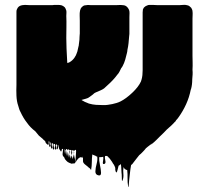

<svg xmlns="http://www.w3.org/2000/svg" viewBox="-20 -592 845 782"><path d="M764 -308Q765 -298 764.5 -288.5Q764 -279 763 -269Q763 -246 758 -229Q758 -228 757 -227Q751 -196 738 -167.5Q725 -139 707 -114Q705 -111 702.5 -108Q700 -105 697 -102Q697 -102 695 -98Q693 -97 691.5 -95Q690 -93 688 -91L678 -81Q674 -77 669 -73Q664 -69 659 -64Q655 -60 647 -51.5Q639 -43 631 -36Q631 -36 630.5 -36Q630 -36 630 -35L617 -22Q613 -18 608.5 -14Q604 -10 599 -6Q590 1 593 -1.5Q596 -4 599 -7Q602 -10 593 -3L580 7Q579 8 578 9Q577 10 575 11Q572 15 568.5 19Q565 23 561 27Q557 31 554 34Q551 37 547 40Q542 46 535.5 54.5Q529 63 522 72Q524 70 521 73.5Q518 77 518 77Q518 77 517.5 77.5Q517 78 514 80Q511 96 509.5 111Q508 126 506 142Q505 149 504.5 161.5Q504 174 502 168Q499 151 499.5 133.5Q500 116 498 100Q498 100 495 100Q494 99 493 99Q492 99 491 98Q489 96 487 95Q486 93 484.5 90.5Q483 88 483 90Q481 103 482.5 117Q484 131 479 143Q477 148 476.5 142Q476 136 476 126.5Q476 117 475 112Q474 103 474 94Q474 85 472 76L469 79Q469 79 468.5 79Q468 79 468 80Q464 82 463 83Q462 86 459.5 97Q457 108 455 110Q454 111 452.5 109Q451 107 451 106Q449 99 449.5 97Q450 95 449.5 92Q449 89 444 79Q442 77 441 75Q441 74 439 72Q439 72 437 68Q433 63 429.5 57.5Q426 52 421 48Q421 47 418.5 45Q416 43 415 43Q415 43 411.5 43Q408 43 408 44Q406 51 409 62.5Q412 74 404 76Q397 78 399.5 65.5Q402 53 400 46Q401 47 392 48H388Q387 49 385.5 48Q384 47 384 49Q383 61 387 79.5Q391 98 391.5 111.5Q392 125 380 122Q368 119 368.5 105.5Q369 92 373.5 75.5Q378 59 376 46Q376 45 372 45Q368 41 365 41Q364 41 360 39Q356 37 356 37Q354 53 354 68.5Q354 84 351 100Q351 101 349.5 98.5Q348 96 347 95Q346 94 345 93Q344 92 342 91Q339 88 336 85.5Q333 83 329 80Q318 72 318 64.5Q318 57 318 44Q318 45 317.5 46.5Q317 48 317 50Q316 51 315 50Q314 49 312 49Q308 47 304 50Q300 52 297.5 55.5Q295 59 292 62Q291 63 290 66Q289 69 288 67Q287 59 288.5 46Q290 33 290 24Q290 15 284 20Q282 22 281 24Q281 20 276 20Q274 20 272 22Q271 21 268 19Q264 17 264 20Q262 18 260 17Q255 14 255 22Q255 18 252 15H249Q248 18 250 27Q252 36 253 44Q254 39 255 34.5Q256 30 256 26Q257 31 258.5 37.5Q260 44 261 50L264 36Q265 40 266 44.5Q267 49 268 54Q269 50 270 47Q271 44 272 40L276 56Q277 51 278.5 45.5Q280 40 281 36Q283 48 286.5 61Q290 74 280 74Q278 74 277 73Q276 75 272 75Q273 75 268.5 73.5Q264 72 264 72Q266 73 262 71Q258 69 256 68Q254 67 250.5 63Q247 59 248 60Q245 58 242.5 51.5Q240 45 241 48Q234 43 235 34Q236 25 237 15Q236 15 235 14.5Q234 14 233 15Q231 17 231 20Q231 23 229 25Q228 26 225 20Q223 17 221 15V13Q220 12 220 10Q219 8 218.5 4.5Q218 1 217 -2Q215 -2 215 1Q215 2 216 6Q217 10 215 14Q215 16 213 16Q212 16 212 15.5Q212 15 211 15Q210 14 212 0V-1Q212 -4 210 -4Q208 -4 207.5 -0.5Q207 3 208 7Q208 8 208.5 9.5Q209 11 209 12Q209 18 206 17Q204 17 204 15L203 14Q202 11 204 4Q206 -1 204 -5Q204 -5 203.5 -5.5Q203 -6 202 -6Q198 -5 199 1Q200 7 200 12Q201 15 200 16Q200 17 198 17Q195 17 195 10Q196 5 197 -1Q198 -7 194 -9Q192 -9 192 -6Q192 0 193 3Q193 5 193.5 7Q194 9 193 11Q193 13 191 13Q188 13 188 10Q187 6 189 -2Q189 -10 187 -12Q185 -12 185 -10V-3Q187 1 186.5 2.5Q186 4 185 5Q185 6 183 6Q179 5 180.5 -3Q182 -11 181 -15L180 -16Q179 -18 178 -15Q177 -12 178 -13Q178 -12 178.5 -8Q179 -4 177 -3Q177 -2 176 -2Q173 -2 173 -4Q165 -9 165 -15Q164 -17 162 -19Q160 -21 158 -22Q154 -27 148.5 -31Q143 -35 138 -40Q134 -44 131 -48.5Q128 -53 124 -57Q103 -73 90 -92Q82 -102 75.5 -113Q69 -124 64 -135Q61 -140 58.5 -147Q56 -154 54 -162Q48 -179 47 -202Q46 -225 47 -246V-544Q47 -550 48.5 -553Q50 -556 52 -560Q58 -569 71 -571Q74 -571 76.5 -571.5Q79 -572 82 -572Q87 -572 92 -571.5Q97 -571 101 -571H184Q189 -571 193 -571Q197 -571 201 -572Q209 -572 217 -572Q225 -572 232 -570Q239 -567 244 -562Q245 -561 247 -557L250 -549Q251 -544 250.5 -538Q250 -532 250 -527Q251 -505 250.5 -481Q250 -457 250 -437Q250 -424 251 -394Q252 -364 254 -335Q255 -335 255 -336Q257 -336 258 -336.5Q259 -337 260 -337Q264 -339 264 -339Q276 -346 284 -358Q284 -359 284.5 -359Q285 -359 285 -360Q287 -363 289 -366.5Q291 -370 292 -374Q296 -383 297 -391L300 -404Q301 -406 301 -410Q301 -412 301.5 -414Q302 -416 302 -418Q303 -424 303.5 -430Q304 -436 304 -443Q305 -450 305 -456Q305 -462 305 -471V-508Q305 -517 304.5 -528Q304 -539 306 -549Q308 -558 313 -563Q316 -566 318 -567Q323 -571 332 -571Q337 -572 342.5 -571.5Q348 -571 352 -571H452Q454 -571 463.5 -571.5Q473 -572 480 -571Q492 -571 500 -561L504 -555Q508 -548 507.5 -539Q507 -530 507 -522V-462Q507 -458 507 -453.5Q507 -449 506 -444Q505 -430 503.5 -416Q502 -402 499 -389Q499 -384 497 -376Q494 -363 490 -349Q486 -335 479 -322L475 -316Q475 -315 474.5 -315Q474 -315 474 -315Q470 -307 466.5 -300Q463 -293 458 -288Q442 -266 417 -244Q413 -241 410.5 -238Q408 -235 404 -232Q397 -227 388.5 -223.5Q380 -220 371 -216L365 -213Q360 -209 355.5 -205Q351 -201 346 -198Q339 -192 330 -190Q321 -188 312 -185Q312 -185 312.5 -185Q313 -185 313 -184Q326 -176 338 -172Q339 -171 340 -171Q341 -171 341.5 -170.5Q342 -170 343 -170Q357 -166 371 -165Q385 -164 399 -164H409Q413 -165 419 -165L437 -168Q446 -170 454.5 -172.5Q463 -175 471 -179Q493 -190 518.5 -214Q544 -238 554 -260Q555 -262 555 -263.5Q555 -265 556 -266Q559 -276 560 -286Q561 -296 561 -306V-529Q561 -535 561 -541.5Q561 -548 562 -553Q563 -555 564 -557.5Q565 -560 566 -561Q567 -561 567 -562Q573 -568 580 -570Q584 -572 588.5 -572Q593 -572 597 -572H602Q607 -572 613 -571.5Q619 -571 623 -571H710Q718 -571 726 -572Q734 -573 741 -571Q748 -570 752 -566.5Q756 -563 759 -560L762 -554Q764 -550 764 -546Q765 -539 764.5 -531Q764 -523 764 -516V-365Q764 -355 764.5 -340Q765 -325 764 -308ZM245 36Q247 23 247.5 21.5Q248 20 243 15Q243 19 243.5 25Q244 31 245 36ZM264 20Q267 26 264 36Q263 31 263 26.5Q263 22 264 20ZM272 22Q276 27 272 40Q268 26 272 22ZM281 36Q280 28 281 24Q283 28 281 36Z"/></svg>

Font: Rubik Wet Paint
Style: Regular
Weight: 400
Designer: Hubert and Fischer, NaN
Foundry: Hubert and Fischer, NaN
Version: Version 2.200